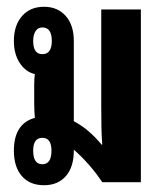

<svg xmlns="http://www.w3.org/2000/svg" viewBox="-20 -538 482 567"><path d="M110 9Q68 9 44.5 -18Q21 -45 21 -93Q21 -173 83 -190Q81 -210 81 -237V-288Q81 -307 83 -319Q55 -326 38 -352.5Q21 -379 21 -417Q21 -463 45 -490.5Q69 -518 110 -518Q150 -518 174 -491Q198 -464 198 -417V-180Q242 -157 280 -111H282Q280 -138 279.5 -164Q279 -190 279 -228V-510H396V0H282Q245 -55 198 -96V-93Q198 -45 174.5 -18Q151 9 110 9ZM105 -378Q133 -378 133 -417Q133 -457 105 -457Q92 -457 85 -446Q78 -435 78 -417Q78 -378 105 -378ZM105 -53Q132 -53 132 -93Q132 -131 105 -131Q78 -131 78 -93Q78 -53 105 -53Z"/></svg>

Font: Noto Sans Thai Looped UI Condensed
Style: Bold
Weight: 700
Width: 3
Designer: Cadson Demak Team
Foundry: Cadson Demak Co., Ltd.
Version: Version 1.000